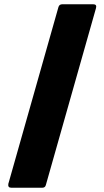

<svg xmlns="http://www.w3.org/2000/svg" viewBox="-20 -770 489 900"><path d="M33 110Q16 110 19 92L254 -737Q258 -750 272 -750H417Q435 -750 430 -732L195 97Q192 110 178 110Z"/></svg>

Font: LINE Seed Sans ExtraBold
Style: Regular
Weight: 800
Designer: LINE VX Design & Dalton Maag Ltd & Sandoll Inc
Foundry: Dalton Maag Ltd
Version: Version 1.003